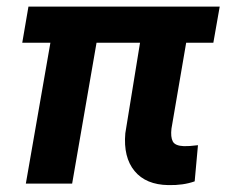

<svg xmlns="http://www.w3.org/2000/svg" viewBox="-20 -548 676 573"><path d="M616.7 -420.4H535.6L491.7 -164.1Q488.8 -139.2 495.6 -126Q502.4 -112.8 528.8 -111.8Q543.9 -111.3 570.8 -114.7L561 -6.8Q526.9 5.4 482.4 4.4Q415.5 3.4 381.6 -37.6Q347.7 -78.6 354 -150.4L397.9 -420.4H268.1L195.3 0H57.1L130.4 -420.4H46.4L64.9 -528.3H635.7Z"/></svg>

Font: RobotoInd
Style: Bold Italic
Weight: 700
Italic angle: -12°
Designer: Google
Version: Version 2.001150; 2014